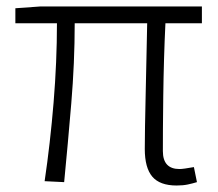

<svg xmlns="http://www.w3.org/2000/svg" viewBox="-20 -553 664 586"><path d="M519 13.2Q467.8 13.2 444.8 -13.9Q421.9 -41 421.9 -98.1Q421.9 -122.6 422.6 -167Q423.3 -211.4 424.6 -266.1Q425.8 -320.8 427 -377Q428.2 -433.1 429.2 -481.9H208Q208 -361.8 197.5 -236.8Q187 -111.8 175.8 2.9L116.2 0Q133.3 -115.7 143.6 -240.5Q153.8 -365.2 153.8 -481.9H26.9V-527.8L102.1 -533.2H596.2V-481.9H484.9Q482.4 -431.6 480.7 -373.8Q479 -315.9 478.3 -260.3Q477.5 -204.6 477.3 -160.2Q477.1 -115.7 477.1 -91.8Q477.1 -37.1 527.8 -37.1Q539.1 -37.1 571.8 -43L581.1 2.9Q568.4 6.8 553.5 10Q538.6 13.2 519 13.2Z"/></svg>

Font: Source Han Sans CN Light
Style: Regular
Weight: 300
Designer: Ryoko NISHIZUKA  (kana, bopomofo & ideographs); Paul D. Hunt (Latin, Greek & Cyrillic); Sandoll Communications , Soo-you
Foundry: Adobe
Version: Version 2.000;hotconv 1.0.107;makeotfexe 2.5.65593